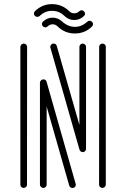

<svg xmlns="http://www.w3.org/2000/svg" viewBox="-20 -928 623 948"><path d="M337.4 0Q326.2 0 321.8 -11.7L210.4 -401.9V-16.1Q210.4 -9.8 205.6 -4.9Q200.7 0 193.8 0Q187.5 0 182.4 -4.9Q177.2 -9.8 177.2 -16.1V-519.5Q177.2 -525.9 182.1 -531Q187 -536.1 194.8 -536.1Q206.1 -536.1 210 -524.4Q354.5 -19.5 354.5 -17.1Q354.5 -12.2 352.1 -7.8Q347.7 0 337.4 0ZM485.8 0Q479 -0.5 474.1 -4.9Q469.2 -9.3 469.2 -16.1L469.7 -696.8Q469.7 -703.6 474.4 -708Q479 -712.4 485.8 -712.9Q493.2 -712.4 497.8 -708Q502.4 -703.6 502.4 -696.8V-16.1Q502 -9.3 497.3 -4.9Q492.7 -0.5 485.8 0ZM97.2 0Q89.8 -0.5 85.2 -4.9Q80.6 -9.3 80.6 -16.1V-696.8Q81.1 -703.6 85.7 -708Q90.3 -712.4 97.2 -712.9Q104 -712.4 108.9 -708Q113.8 -703.6 113.8 -696.8L113.3 -16.1Q113.3 -9.3 108.6 -4.9Q104 -0.5 97.2 0ZM390.6 -176.8Q377.4 -176.8 372.6 -188.5Q228 -693.4 228 -695.8Q228 -700.7 231 -705.1Q235.4 -712.9 244.6 -712.9Q256.8 -712.9 260.3 -701.2L372.1 -311V-696.8Q372.1 -703.1 377 -708Q381.8 -712.9 388.2 -712.9Q395 -712.9 399.9 -708Q404.8 -703.1 404.8 -696.8V-193.4Q404.8 -187 400.9 -182.4Q397 -177.7 390.6 -176.8ZM346.7 -829.1Q319.3 -829.1 298.3 -849.1Q272.9 -874.5 236.8 -874.5Q202.1 -874.5 175.8 -849.1Q170.4 -844.7 164.1 -844.7Q157.2 -844.7 152.3 -849.6Q147.5 -854.5 147.5 -861.3Q147.5 -867.7 152.3 -872.6Q188.5 -907.7 236.8 -907.7Q286.1 -907.7 321.8 -872.6Q332.5 -862.3 346.7 -862.3Q360.8 -862.3 371.6 -872.6Q376.5 -877.4 383.3 -877.4Q389.6 -877 394.5 -872.1Q399.4 -867.2 399.9 -860.8Q399.9 -854.5 395 -849.1Q374 -829.1 346.7 -829.1ZM349.6 -762.7Q300.3 -762.7 264.6 -797.4Q253.9 -808.1 239.7 -808.1Q226.1 -808.1 214.8 -797.4Q210 -793 203.6 -793Q196.8 -793 191.9 -797.9Q187 -802.7 187 -809.6Q187 -815.9 191.9 -820.8Q212.4 -840.8 239.7 -840.8Q267.1 -840.8 288.1 -820.8Q316.4 -795.4 350.1 -795.4Q383.3 -795.4 411.1 -820.8Q416 -825.7 422.9 -825.7Q429.2 -825.2 434.1 -820.6Q439 -815.9 439.5 -809.6Q439.5 -802.7 434.6 -797.4Q399.9 -762.7 349.6 -762.7Z"/></svg>

Font: Neon Sans
Style: Regular
Weight: 400
Designer: GGBot
Version: 0.80